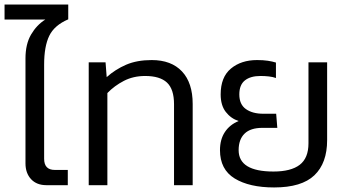

<svg xmlns="http://www.w3.org/2000/svg" viewBox="-25 -814 1528 844"><path d="M179 0Q136 0 111.5 -26.5Q87 -53 87 -96V-557Q87 -620 111.5 -662Q136 -704 174 -728H-5V-794H275V-729Q214 -703 191.5 -656.5Q169 -610 169 -530V-116Q169 -67 216 -67H273V0Z M365 0V-540H439L444 -475Q482 -509 529.5 -529.5Q577 -550 642 -550Q728 -550 775 -500Q822 -450 822 -357V0H740V-356Q740 -422 709 -451Q678 -480 613 -480Q561 -480 519.5 -458.5Q478 -437 447 -405V0Z M1180 10Q1071 10 1006.5 -29.5Q942 -69 942 -154Q942 -201 963.5 -233.5Q985 -266 1024 -282Q990 -293 967.5 -322Q945 -351 945 -399Q945 -475 990 -512.5Q1035 -550 1105 -550Q1132 -550 1152 -547Q1172 -544 1188 -539V-471Q1175 -476 1157 -478Q1139 -480 1120 -480Q1076 -480 1051.5 -460.5Q1027 -441 1027 -399Q1027 -355 1056 -334.5Q1085 -314 1132 -314H1189L1194 -252H1129Q1076 -252 1050 -226.5Q1024 -201 1024 -154Q1024 -60 1177 -60Q1254 -60 1292.5 -89.5Q1331 -119 1331 -184V-540H1413V-198Q1413 -97 1357 -43.5Q1301 10 1180 10Z"/></svg>

Font: Kanit Light
Style: Regular
Weight: 300
Designer: Katatrad Team
Foundry: CadsonDemak
Version: Version 2.000; ttfautohint (v1.8.3)